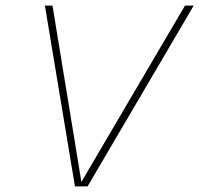

<svg xmlns="http://www.w3.org/2000/svg" viewBox="-20 -664 710 684"><path d="M247 0 140 -644H167L270 -16L639 -644H670L292 0Z"/></svg>

Font: Kanit Thin
Style: Italic
Weight: 250
Italic angle: -12°
Designer: Katatrad Team
Foundry: CadsonDemak
Version: Version 2.000; ttfautohint (v1.8.3)